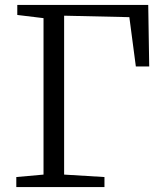

<svg xmlns="http://www.w3.org/2000/svg" viewBox="-20 -763 653 783"><path d="M46.5 0V-41L157.5 -51V-689L50.5 -702V-743H584.5L588.5 -492H534L507.5 -693L241.5 -699V-51L406 -41V0Z"/></svg>

Font: Merriweather 24pt Light
Style: Regular
Weight: 300
Designer: Eben Sorkin
Foundry: Eben Sorkin
Version: Version 2.100